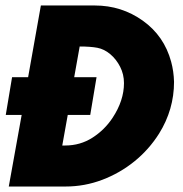

<svg xmlns="http://www.w3.org/2000/svg" viewBox="-20 -680 668 700"><path d="M219 0H12L59 -261H1L24 -398.5H82.5L129 -660H325.5Q423 -660 500.8 -604.5Q578.5 -549 604 -455Q613.5 -420 614.5 -381.5Q614.5 -280.5 560 -193Q523 -134.5 470.2 -91.8Q417.5 -49 353 -24.5Q288.5 0 219 0ZM217.5 -149.5Q272.5 -149.5 317 -178Q361.5 -206.5 390.5 -250.5Q432 -313.5 432 -377Q432 -409 418 -436.5Q404 -464 382 -482.5Q360 -501 334.8 -505.8Q309.5 -510.5 270.5 -510.5L250.5 -398.5H332L309 -261H227L207 -149.5Z"/></svg>

Font: Lucymar Sans ExtraBold
Style: Italic
Weight: 800
Italic angle: -10°
Foundry: The League of Moveable Type (original font) / Main changes by Cristiano Sobral with portions from Mirco Monsees
Version: Version 2.00;August 30, 2020;FontCreator 13.0.0.2681 64-bit